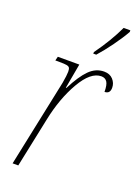

<svg xmlns="http://www.w3.org/2000/svg" viewBox="-146 -828 641 890"><g transform="rotate(20 174.5 -383.0)"><path d="M125 -430Q132 -470 132 -487Q132 -500 128.5 -506Q125 -512 114 -514Q103 -516 79 -516H58L63 -536H169L147 -414H150Q184 -481 216 -513Q248 -545 289 -545Q317 -545 333 -527.5Q349 -510 349 -487Q349 -457 322 -457Q322 -492 312.5 -506Q303 -520 284 -520Q232 -520 184.5 -438Q137 -356 114 -244L63 0H35ZM213 -614Q270 -693 304 -766H337V-758Q318 -724 286.5 -680.5Q255 -637 227 -606H212Z"/></g></svg>

Font: Noto Serif NarrowThin
Style: Italic
Weight: 250
Width: 4
Italic angle: -12°
Designer: Monotype Design Team
Foundry: Monotype Imaging Inc.
Version: Version 1.001